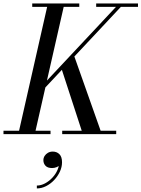

<svg xmlns="http://www.w3.org/2000/svg" viewBox="-60 -770 812 1102"><path d="M124.5 -217 623 -749H651L152.5 -217ZM-40 0V-19.5H230V0ZM297 0V-19.5H607V0ZM45 0 215 -750H310L139.5 0ZM415.5 0 290 -385 362 -459.5 524.5 0ZM125 -730.5V-750H395V-730.5ZM492 -730.5V-750H732V-730.5ZM151.5 311.5V295Q175 295 198.5 282.5Q222 270 241.2 249.2Q260.5 228.5 271 203.2Q281.5 178 279 152.5H295Q295 165 286.8 174.5Q278.5 184 265.5 189.2Q252.5 194.5 239 194.5Q213 194.5 201 181.2Q189 168 189 149.5Q189 136.5 196 125.2Q203 114 215.2 107Q227.5 100 242.5 100Q266 100 281 115Q296 130 296 161.5Q296 188.5 283.8 215Q271.5 241.5 250.8 263.5Q230 285.5 204.2 298.5Q178.5 311.5 151.5 311.5Z"/></svg>

Font: Bodoni Moda SC
Style: Italic
Weight: 400
Italic angle: -13°
Designer: Owen Earl
Foundry: indestructible type
Version: Version 2.005